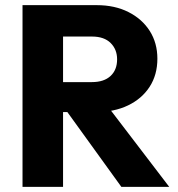

<svg xmlns="http://www.w3.org/2000/svg" viewBox="-20 -726 692 746"><path d="M188 -290.5V-407H337Q384 -407 409.5 -430.8Q435 -454.5 435 -495.5Q435 -534 409.8 -559Q384.5 -584 337.5 -584H188V-706H356Q426 -706 479 -679.2Q532 -652.5 561.8 -605.8Q591.5 -559 591.5 -498Q591.5 -435.5 561.5 -389Q531.5 -342.5 477.5 -316.5Q423.5 -290.5 351 -290.5ZM67.5 0V-706H225V0ZM451.5 0 232 -304 375.5 -343 637.5 0Z"/></svg>

Font: Outfit Thin
Style: Regular
Weight: 100
Designer: Rodrigo Fuenzalida
Foundry: fragTYPE
Version: Version 1.000